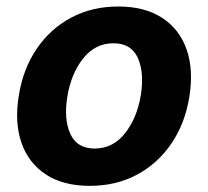

<svg xmlns="http://www.w3.org/2000/svg" viewBox="-20 -573 654 603"><path d="M262.1 10.7Q178.6 10.7 124.1 -25Q69.6 -60.7 47.4 -124.6Q25.2 -188.6 39.1 -273.1Q52.6 -356.9 95.2 -419.7Q137.8 -482.6 203.5 -517.6Q269.2 -552.6 351.6 -552.6Q434.7 -552.6 489.3 -516.9Q544 -481.2 566.2 -417.3Q588.4 -353.3 574.6 -268.5Q561.1 -185 518.3 -122.2Q475.5 -59.3 410 -24.3Q344.5 10.7 262.1 10.7ZM277.3 -106.5Q334.5 -106.5 372.3 -154.1Q410.2 -201.7 422.2 -273.8Q433.6 -344.5 413 -390.8Q392.4 -437.1 336.3 -437.1Q278.8 -437.1 240.9 -389.2Q203.1 -341.3 191.4 -269.2Q180 -198.9 200.8 -152.7Q221.6 -106.5 277.3 -106.5Z"/></svg>

Font: Inter UI
Style: Bold Italic
Weight: 700
Italic angle: 9.39999°
Designer: Rasmus Andersson
Foundry: rsms
Version: 3.2;8d6f07862